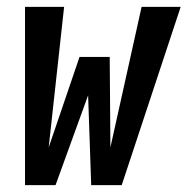

<svg xmlns="http://www.w3.org/2000/svg" viewBox="-20 -540 547 560"><path d="M53 0V-520H167L122 -110L212 -374H300L302 -110L393 -520H507L335 0H246L237 -262L142 0Z"/></svg>

Font: Iosevka SS18
Style: Bold Italic
Weight: 700
Italic angle: -9°
Monospace: yes
Designer: Belleve Invis
Foundry: Belleve Invis
Version: Version 25.1.1; ttfautohint (v1.8.4)